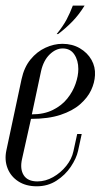

<svg xmlns="http://www.w3.org/2000/svg" viewBox="-33 -655 386 680"><path d="M-10.5 -122 43.4 -374.8Q52.5 -416.8 75.1 -444.4Q97.8 -472.1 127.8 -485.9Q157.9 -499.8 188 -499.8Q223 -499.8 249.9 -484Q276.8 -468.2 291 -443.1Q305.2 -417.9 303.4 -388.6Q302.2 -362.4 289.7 -335.6Q277.1 -308.8 250.6 -285.6Q224.1 -262.4 181.3 -248.2Q138.5 -234 76.8 -234L45 -91.6Q37.1 -56.1 51.1 -34.3Q65 -12.5 99.6 -12.5Q128.1 -12.5 155.1 -27.8Q182 -43 201.6 -67.4Q221.2 -91.8 227 -119.1L240.4 -180.4H256.4L243.4 -120.6Q237.6 -94.2 217.9 -64.7Q198.1 -35.1 167.2 -15.2Q136.4 4.8 97.1 4.8Q58.6 4.8 31.8 -12.7Q5 -30.1 -6.3 -59.2Q-17.6 -88.4 -10.5 -122ZM79.8 -250Q122.9 -250 154.2 -265.6Q185.5 -281.1 205.2 -305.7Q224.9 -330.2 234.6 -358.2Q244.4 -386.1 244.4 -410.5Q244.4 -441 230.2 -462.2Q216.1 -483.4 189 -483.4Q164.8 -483.4 142.9 -462.2Q121 -441 112.4 -403ZM172.8 -534.4H167.8Q190.1 -562.1 202.6 -585.4Q215 -608.8 225 -635.2H266.6Q247.2 -603.6 223.8 -579.4Q200.4 -555.2 172.8 -534.4Z"/></svg>

Font: Emberly Black
Style: Italic
Weight: 900
Italic angle: -12°
Designer: Rajesh Rajput
Foundry: Rajesh Rajput
Version: Version 1.000